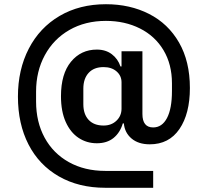

<svg xmlns="http://www.w3.org/2000/svg" viewBox="-20 -765 984 910"><path d="M479 125Q353 125 259 71Q165 17 115 -80.5Q65 -178 65 -307Q65 -435 116.5 -534.5Q168 -634 262.5 -689.5Q357 -745 482 -745Q596 -745 686.5 -699Q777 -653 828.5 -563.5Q880 -474 880 -348Q880 -226 830.5 -153.5Q781 -81 690 -81Q636 -81 603.5 -108.5Q571 -136 567 -180H562Q549 -136 518 -111Q487 -86 439 -86Q391 -86 352.5 -111.5Q314 -137 291.5 -187Q269 -237 269 -309Q269 -415 316.5 -472.5Q364 -530 439 -530Q481 -530 510 -508Q539 -486 551 -450H556V-522H655V-225Q655 -161 706 -161Q748 -161 771.5 -205.5Q795 -250 795 -334V-370Q795 -460 755 -527Q715 -594 643.5 -630Q572 -666 482 -666Q384 -666 309 -623Q234 -580 192.5 -503.5Q151 -427 151 -331V-284Q151 -187 191.5 -112.5Q232 -38 306.5 3.5Q381 45 479 45H706V125ZM556 -250V-375Q556 -406 532.5 -426.5Q509 -447 471 -447Q425 -447 400 -419.5Q375 -392 375 -345V-271Q375 -224 400 -197Q425 -170 471 -170Q508 -170 532 -193Q556 -216 556 -250Z"/></svg>

Font: IBM Plex Sans JP SemiBold
Style: Regular
Weight: 600
Designer: Mike Abbink; Paul van der Laan; Pieter van Rosmalen; Wujin Sim; Yejin Wi; Jinhee Kim; Boomi Park; Yona Kim; Kichan Ma
Foundry: Sandoll Inc.
Version: Version 1.001